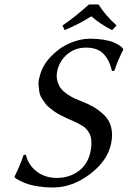

<svg xmlns="http://www.w3.org/2000/svg" viewBox="-20 -832 574 862"><path d="M422.4 -812Q452.6 -763.2 503.4 -717.8L483.4 -696.8Q427.7 -725.1 390.1 -758.8Q332.5 -722.2 270 -696.8L260.7 -717.8Q310.5 -750.5 379.4 -812ZM235.8 -33.2Q290 -33.2 332 -63.2Q374 -93.3 386.2 -150.9Q390.1 -169.4 390.4 -185.1Q390.6 -200.7 388.4 -212.6Q386.2 -224.6 380.4 -234.9Q374.5 -245.1 367.9 -252.4Q361.3 -259.8 350.6 -266.6Q339.8 -273.4 330.3 -278.3Q320.8 -283.2 307.6 -289.1Q292 -295.4 279.5 -301.3Q267.1 -307.1 252 -314.9Q236.8 -322.8 225.8 -330.3Q214.8 -337.9 202.4 -348.1Q189.9 -358.4 182.4 -368.7Q174.8 -378.9 166.7 -392.1Q158.7 -405.3 156.7 -418.9Q154.8 -432.6 153.1 -450Q151.4 -467.3 157.2 -484.9Q168 -535.2 206.3 -575.9Q244.6 -616.7 292 -637.5Q339.4 -658.2 383.8 -658.2Q418 -658.2 445.8 -653.6Q473.6 -648.9 489 -642.3Q504.4 -635.7 514.9 -628.9Q525.4 -622.1 528.8 -617.7L532.2 -612.8L533.7 -609.9Q508.8 -561 493.2 -514.2L482.9 -513.2Q470.7 -564 443.8 -591.1Q417 -618.2 366.2 -618.2Q317.4 -618.2 282 -588.4Q246.6 -558.6 236.8 -512.2Q231.9 -488.8 237.8 -467.8Q243.7 -446.8 254.4 -433.6Q265.1 -420.4 283.4 -408.2Q301.8 -396 313.7 -390.6Q325.7 -385.3 341.8 -378.9Q376 -365.7 400.1 -351.8Q424.3 -337.9 447.8 -315.4Q471.2 -293 479.2 -260.3Q487.3 -227.5 478.5 -186Q462.4 -109.4 383.3 -49.8Q304.2 9.8 217.8 9.8Q183.6 9.8 153.3 5.1Q123 0.5 105 -5.6Q86.9 -11.7 71.8 -19.3Q56.6 -26.9 52.5 -30Q48.3 -33.2 46.4 -35.2L44.9 -38.1Q72.8 -95.7 85.9 -136.2L96.2 -137.2Q107.4 -90.3 145 -61.8Q182.6 -33.2 235.8 -33.2Z"/></svg>

Font: Linux Biolinum O
Style: Italic
Weight: 400
Italic angle: -12°
Designer: Philipp H. Poll
Foundry: Philipp H. Poll
Version: Version 1.1.3